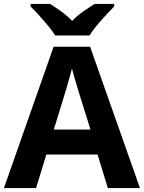

<svg xmlns="http://www.w3.org/2000/svg" viewBox="-20 -954 730 974"><path d="M527 0 475 -170H215L163 0H0L252 -717H437L690 0ZM387 -463Q382 -480 374 -506Q366 -532 358 -559Q350 -586 345 -606Q340 -586 331.5 -556.5Q323 -527 315.5 -500.5Q308 -474 304 -463L253 -297H439ZM260 -774Q246 -797 223.5 -824Q201 -851 177.5 -877Q154 -903 135 -921V-934H234Q260 -918 290 -896.5Q320 -875 346 -848Q372 -875 403 -896.5Q434 -918 460 -934H559V-921Q541 -903 517 -877Q493 -851 470.5 -824Q448 -797 434 -774Z"/></svg>

Font: Noto Sans Devanagari
Style: Bold
Weight: 700
Version: Version 2.003